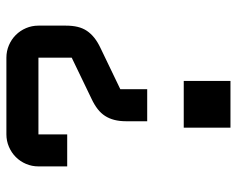

<svg xmlns="http://www.w3.org/2000/svg" viewBox="-90 -440 740 600"><g transform="rotate(90 280.0 -140.0)"><path d="M60.1 23.9Q60.1 3.4 64 -12.7Q67.9 -28.8 76.4 -41.5Q85 -54.2 98.1 -64.7Q111.3 -75.2 129.9 -84L258.8 -146V-230H358.9V-164.1Q358.9 -143.6 354.7 -127.4Q350.6 -111.3 342.3 -98.4Q334 -85.4 320.8 -75.2Q307.6 -64.9 289.1 -56.2L160.2 5.9V109.9H399.9V20H500V109.9Q500 130.4 492.2 148.7Q484.4 167 470.7 180.7Q457 194.3 438.7 202.1Q420.4 210 399.9 210H160.2Q139.6 210 121.3 202.1Q103 194.3 89.4 180.7Q75.7 167 67.9 148.7Q60.1 130.4 60.1 109.9ZM378.9 -344.2H232.9V-490.2H378.9Z"/></g></svg>

Font: Aldrich [RUS by Daymarius]
Style: Regular
Weight: 400
Designer: Matthew Desmond
Foundry: Matthew Desmond
Version: Version 1.002 August 24, 2018